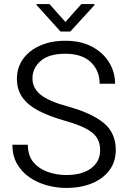

<svg xmlns="http://www.w3.org/2000/svg" viewBox="-20 -923 633 953"><path d="M477.1 -177.2Q477.1 -213.4 460.9 -239.3Q444.8 -265.1 405.5 -285.4Q366.2 -305.7 295.4 -325.7Q224.6 -346.2 172.6 -372.8Q120.6 -399.4 92.3 -438Q64 -476.6 64 -532.2Q64 -587.4 94.2 -629.9Q124.5 -672.4 178.7 -696.5Q232.9 -720.7 304.2 -720.7Q381.8 -720.7 437 -691.2Q492.2 -661.6 521.7 -613Q551.3 -564.5 551.3 -507.3H474.6Q474.6 -571.8 431.2 -614Q387.7 -656.2 304.2 -656.2Q222.7 -656.2 181.9 -620.6Q141.1 -585 141.1 -533.2Q141.1 -485.8 181.6 -452.9Q222.2 -419.9 319.8 -393.6Q437 -360.8 495.8 -311.8Q554.7 -262.7 554.7 -178.2Q554.7 -120.6 523.4 -78.4Q492.2 -36.1 436.8 -13.2Q381.3 9.8 308.6 9.8Q260.3 9.8 212.9 -3.2Q165.5 -16.1 126.7 -42.7Q87.9 -69.3 64.7 -109.6Q41.5 -149.9 41.5 -204.6H118.2Q118.2 -150.4 146.2 -117.4Q174.3 -84.5 218 -69.3Q261.7 -54.2 308.6 -54.2Q387.2 -54.2 432.1 -87.6Q477.1 -121.1 477.1 -177.2ZM225.6 -902.8 304.7 -814 383.8 -902.8H448.7V-897.5L329.1 -766.6H280.3L161.6 -897.9V-902.8Z"/></svg>

Font: Vazirmatn RD UI Light
Style: Regular
Weight: 300
Designer: Saber Rastikerdar
Foundry: Saber Rastikerdar
Version: Version 33.003